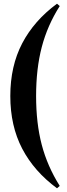

<svg xmlns="http://www.w3.org/2000/svg" viewBox="-20 -826 358 1028"><path d="M34.7 0ZM35.2 -312Q35.2 -151.9 98.9 -30Q162.6 91.8 285.2 182.1L299.8 169.4Q233.4 63.5 203.4 -51.3Q173.3 -166 173.3 -312Q173.3 -458 203.6 -574Q233.9 -689.9 299.8 -793.5L285.2 -806.2Q162.6 -715.8 98.9 -594Q35.2 -472.2 35.2 -312Z"/></svg>

Font: TypoPRO Playfair Display SC
Style: Bold
Weight: 700
Designer: Claus Eggers Sørensen
Foundry: Claus Eggers Sørensen
Version: Version 1.004;PS 001.004;hotconv 1.0.70;makeotf.lib2.5.58329